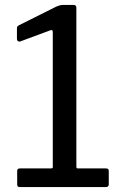

<svg xmlns="http://www.w3.org/2000/svg" viewBox="-20 -762 505 782"><path d="M412 -76Q423 -76 423 -66V-10Q423 -6 420 -3Q417 0 412 0H61Q50 0 50 -10V-66Q50 -76 61 -76H187Q195 -76 195 -81V-631Q195 -642 186 -639L62 -593Q61 -593 60 -592.5Q59 -592 58 -593Q49 -593 49 -605V-645Q49 -652 51 -654.5Q53 -657 59 -660L207 -734Q224 -742 237 -742H280Q291 -742 291 -730V-83Q291 -76 297 -76Z"/></svg>

Font: Libre Franklin
Style: Regular
Weight: 400
Designer: Pablo Impallari, Rodrigo Fuenzalida
Foundry: Impallari Type
Version: Version 1.001; ttfautohint (v1.4.1)